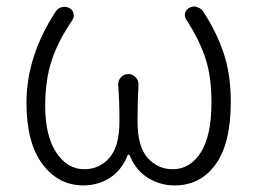

<svg xmlns="http://www.w3.org/2000/svg" viewBox="-20 -558 793 591"><path d="M236.3 12.7Q160.2 12.7 110.8 -52.7Q61.5 -118.2 61.5 -242.2Q61.5 -384.8 151.4 -522.5Q158.2 -533.2 170.9 -536.1Q174.8 -537.1 178.7 -537.1Q186.5 -537.1 193.4 -533.2Q204.1 -527.3 206.5 -516.1Q209 -504.9 202.1 -495.1Q159.2 -432.6 139.2 -372.1Q119.1 -311.5 119.1 -232.4Q119.1 -139.6 153.3 -88.4Q187.5 -37.1 239.3 -37.1Q286.1 -37.1 316.9 -72.3Q347.7 -107.4 347.7 -185.5Q347.7 -247.1 343.8 -295.9Q342.8 -309.6 352.1 -319.8Q361.3 -330.1 375 -330.1Q388.7 -330.1 397.9 -319.8Q407.2 -309.6 406.2 -295.9Q403.3 -246.1 403.3 -185.5Q403.3 -106.4 434.6 -71.8Q465.8 -37.1 511.7 -37.1Q565.4 -37.1 598.1 -88.9Q630.9 -140.6 630.9 -242.2Q630.9 -321.3 612.8 -377.4Q594.7 -433.6 553.7 -497.1Q546.9 -506.8 549.8 -518.1Q552.7 -529.3 563.5 -534.2Q570.3 -538.1 578.1 -538.1Q582 -538.1 585.9 -536.1Q598.6 -533.2 605.5 -522.5Q647.5 -458 668.9 -393.1Q690.4 -328.1 690.4 -244.1Q690.4 -116.2 643.6 -51.8Q596.7 12.7 517.6 12.7Q472.7 12.7 435.1 -10.7Q397.5 -34.2 378.9 -80.1Q377.9 -82 376 -82Q374 -82 373 -80.1Q354.5 -34.2 318.4 -10.7Q282.2 12.7 236.3 12.7Z"/></svg>

Font: Gen Jyuu Gothic Light
Style: Regular
Weight: 200
Designer: [Source Han Sans]
Ryoko NISHIZUKA  (kana & ideographs); Paul D. Hunt (Latin, Greek & Cyrillic); Wenlong ZHANG  (bopomofo
Version: Version 1.002.20150607